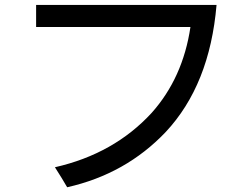

<svg xmlns="http://www.w3.org/2000/svg" viewBox="-20 -747 1040 797"><path d="M129.9 -726.6H878.9Q850.6 -394.5 668 -199.2Q502 -24.4 258.8 30.3Q239.3 -3.9 208 -52.7Q453.1 -108.4 609.4 -278.3Q739.3 -423.8 770.5 -634.8H129.9Z"/></svg>

Font: MotoyaLCedar
Style: W3 mono
Weight: 400
Version: Version 1.01